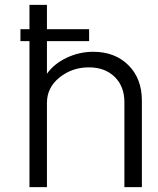

<svg xmlns="http://www.w3.org/2000/svg" viewBox="-20 -769 650 789"><path d="M362.8 -556.2Q452.6 -556.2 507.8 -501Q563 -445.8 563 -356V0H491.2V-349.1Q491.2 -414.1 451.2 -453.1Q411.1 -492.2 345.2 -492.2Q276.4 -492.2 224.6 -450.7Q172.9 -409.2 172.9 -346.2V0H101.1V-600.1H64V-648.9H101.1V-749H172.9V-648.9H346.2V-600.1H172.9V-465.8Q201.7 -506.8 253.7 -531.5Q305.7 -556.2 362.8 -556.2Z"/></svg>

Font: Oakes Grotesk
Style: Light
Weight: 300
Designer: Samuel Oakes
Foundry: Samuel Oakes
Version: Version 1.0 | wf-rip DC20170320